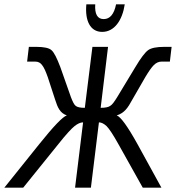

<svg xmlns="http://www.w3.org/2000/svg" viewBox="-25 -865 811 885"><path d="M366 -368C345 -368 331 -371 324 -377C317 -382 310 -396 302 -417L253 -556C237 -598 224 -624 212 -634C201 -644 177 -649 142 -649H108L100 -581H138C151 -581 161 -576 169 -565C178 -554 186 -535 195 -510L229 -406C241 -368 252 -344 283 -333C264 -327 222 -283 157 -202L-5 0H82L245 -202C279 -245 304 -272 319 -284C333 -295 346 -301 358 -301L321 0H394L431 -301C442 -301 454 -295 466 -284C478 -272 496 -245 520 -202L633 0H719L608 -202C563 -283 531 -327 513 -333C548 -344 564 -367 585 -406L645 -510C660 -535 673 -554 684 -565C695 -576 707 -581 719 -581H758L766 -649H732C697 -649 672 -644 658 -634C644 -624 624 -598 599 -556L515 -417C502 -396 492 -382 483 -377C475 -371 460 -368 439 -368L473 -649H401ZM550 -845H510C501 -800 482 -777 453 -777C424 -777 411 -800 414 -845H373C366 -771 390 -718 446 -718C502 -718 539 -771 550 -845Z"/></svg>

Font: Gamestation Condensed
Style: Italic
Weight: 400
Width: 3
Designer: Jonas Hecksher
Foundry: Jonas Hecksher, Playtypeª, e-types AS
Version: Version 1.003